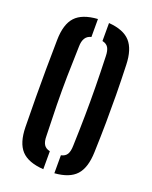

<svg xmlns="http://www.w3.org/2000/svg" viewBox="-151 -890 775 979"><g transform="rotate(20 237.0 -400.5)"><path d="M207.5 7.5Q124 2 87 -38Q50 -78 48.5 -163.5Q47 -251 46.5 -326.2Q46 -401.5 46.5 -476.2Q47 -551 48.5 -637Q50 -722 87 -762Q124 -802 207.5 -807.5V-710Q165 -700.5 164.5 -642.5Q161.5 -555.5 160.2 -478.8Q159 -402 160.2 -324.5Q161.5 -247 164.5 -158Q164.5 -127 174.5 -111Q184.5 -95 207.5 -90ZM267.5 7.5V-90Q290.5 -95 300 -111Q309.5 -127 310 -158Q313 -246 314 -323Q315 -400 314 -477.2Q313 -554.5 310 -642.5Q309.5 -673 300 -689Q290.5 -705 267.5 -710V-807.5Q348 -801.5 384.2 -761.2Q420.5 -721 423 -637Q426 -550.5 426.8 -475.8Q427.5 -401 426.8 -326Q426 -251 423 -163.5Q420.5 -78.5 384.2 -38.5Q348 1.5 267.5 7.5Z"/></g></svg>

Font: Big Shoulders Stencil Text
Style: Bold
Weight: 700
Designer: Patric King
Foundry: XO Type Co
Version: Version 1.000